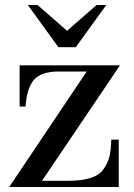

<svg xmlns="http://www.w3.org/2000/svg" viewBox="-20 -753 540 773"><path d="M83 -324H59V-490H463L149 -25H251Q307 -25 343 -36Q379 -47 396.5 -71.5Q414 -96 420.5 -122.5Q427 -149 428 -191H458V0H17L329 -465H215Q147 -465 117.5 -432.5Q88 -400 83 -324ZM215 -563 92 -733H131L250 -629L369 -733H408L285 -563Z"/></svg>

Font: Justus
Style: Oldstyle
Weight: 500
Version: Version 001.000